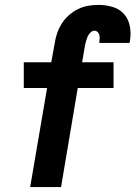

<svg xmlns="http://www.w3.org/2000/svg" viewBox="-20 -763 552 783"><path d="M103 0 172 -404H77V-509H189L203 -586Q206 -607 213 -627.5Q220 -648 232 -667Q244 -686 261 -701Q278 -716 298.5 -726Q319 -736 340 -739.5Q361 -743 382 -743Q412 -743 440 -734.5Q468 -726 486 -705.5Q504 -685 509.5 -656Q515 -627 510 -597Q510 -595 509.5 -592.5Q509 -590 508 -588H385Q385 -589 385 -589.5Q385 -590 385 -591Q386 -598 386.5 -606Q387 -614 385 -621Q383 -628 377.5 -633Q372 -638 364 -638Q358 -638 352 -633Q346 -628 342 -622Q338 -616 335.5 -609Q333 -602 331 -595.5Q329 -589 327.5 -582Q326 -575 325 -568L315 -509H443V-404H297L229 0Z"/></svg>

Font: iosevka_custom_sans_ss08 XBd
Style: Italic
Weight: 800
Italic angle: -10°
Designer: Belleve Invis
Foundry: Belleve Invis
Version: Version 10.3.0; ttfautohint (v1.8.3)